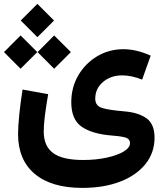

<svg xmlns="http://www.w3.org/2000/svg" viewBox="-53 -734 842 974"><path d="M711.4 -451.7 668 -330.1Q614.7 -351.6 566.4 -351.6Q508.8 -351.6 469.5 -318.1Q430.2 -284.7 430.2 -233.4Q430.2 -197.8 463.6 -186.8Q497.1 -175.8 579.6 -168.9Q650.9 -162.6 690.9 -133.3Q731 -104 731 -35.6Q731 41 684.8 98.4Q638.7 155.8 556.2 187.5Q473.6 219.2 364.7 219.2Q207.5 219.2 123 147.9Q38.6 76.7 38.6 -54.2Q38.6 -91.8 44.9 -154.1Q51.3 -216.3 61.5 -279.8L191.4 -256.3Q179.7 -188 174.3 -143.8Q168.9 -99.6 168.9 -66.4Q168.9 7.3 216.6 42.5Q264.2 77.6 368.7 77.6Q433.6 77.6 487.5 65.9Q541.5 54.2 574 34.9Q606.4 15.6 606.4 -7.8Q606.4 -30.8 579.8 -37.4Q553.2 -43.9 514.6 -46.4Q415.5 -54.2 362.1 -90.6Q308.6 -127 308.6 -215.3Q308.6 -291 344.2 -351.8Q379.9 -412.6 439.9 -448.5Q500 -484.4 573.2 -484.4Q639.2 -484.4 711.4 -451.7ZM52.2 -629.9 136.7 -714.4 221.2 -629.9 136.7 -545.4ZM137.7 -469.7 221.7 -554.2 306.6 -469.7 221.7 -385.3ZM-32.7 -469.7 51.3 -554.2 136.2 -469.7 51.3 -385.3Z"/></svg>

Font: Estedad-FD Bold
Style: Regular
Weight: 700
Designer: Amin Abedi
Version: Version 7.3